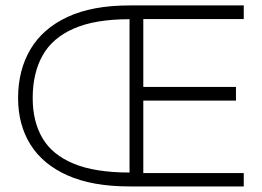

<svg xmlns="http://www.w3.org/2000/svg" viewBox="-20 -670 940 690"><path d="M856 -650.5H445.5V0H856V-48H495V-308.5H828V-357.5H495V-601.5H856ZM445.5 -601V-650.5Q311.5 -650.5 222.5 -609Q133.5 -567.5 89.2 -492.5Q45 -417.5 45 -317.5Q45 -222 89.2 -150.8Q133.5 -79.5 222.5 -39.8Q311.5 0 445.5 0V-50Q321.5 -50 244.8 -81.8Q168 -113.5 132.8 -173.2Q97.5 -233 97.5 -317.5Q97.5 -407 132.8 -470.2Q168 -533.5 244.8 -567.2Q321.5 -601 445.5 -601Z"/></svg>

Font: Overused Grotesk Light
Style: Regular
Weight: 300
Designer: RandomMaerks
Version: Version 0.005